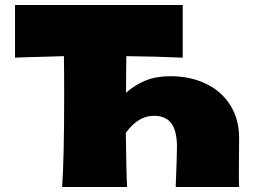

<svg xmlns="http://www.w3.org/2000/svg" viewBox="-20 -746 1014 766"><path d="M933 -62Q933 -23 934 0H681Q686 -125 686 -160Q686 -224 663.5 -254Q641 -284 594 -284Q531 -284 482 -216Q484 -52 487 0H228Q236 -119 236 -359Q236 -470 235 -522L169 -520Q83 -518 40 -516V-726H709V-516Q593 -521 484 -522Q483 -476 483 -376Q519 -408 561.5 -425Q604 -442 660 -442Q739 -442 801.5 -412Q864 -382 899 -326Q934 -270 934 -195Z"/></svg>

Font: Mantou Sans
Style: Regular
Weight: 400
Designer: Mant0u / artakana
Foundry: Mant0u / artakana
Version: Version 1.001;October 22, 2023;FontCreator 14.0.0.2901 64-bi